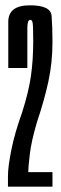

<svg xmlns="http://www.w3.org/2000/svg" viewBox="-20 -699 230 719"><path d="M9.8 0V-40.1Q9.8 -73.9 22.4 -137.3Q35 -200.8 62.8 -277.8Q87.5 -355.4 95.9 -414.9Q104.4 -474.4 104.4 -544Q104.4 -602.9 102.2 -613.8Q100 -624.6 93.4 -624.6Q82.4 -624.6 82.4 -595Q82.4 -565.4 82.4 -444.4H11Q11 -555.4 11 -617.2Q11 -679.1 91.9 -679.1Q170 -679.1 173.2 -639.9Q176.5 -600.6 176.5 -540.6Q176.5 -465.2 161.3 -394.4Q146.1 -323.6 118.7 -242.6Q97.3 -170.4 91.6 -121.4Q85.8 -72.5 85.8 -54.5H176.5V0Z"/></svg>

Font: Anybody UltraCondensed Thin
Style: Regular
Weight: 100
Width: 1
Designer: Tyler Finck
Foundry: Etcetera Type Company
Version: Version 1.110